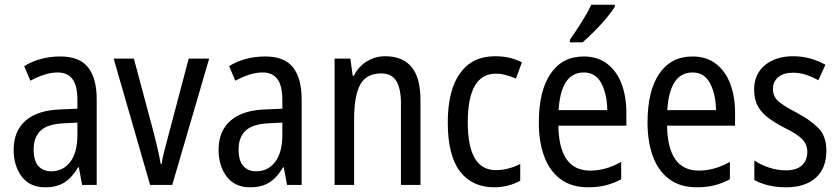

<svg xmlns="http://www.w3.org/2000/svg" viewBox="-20 -837 3568 816"><path d="M236 -597Q318 -597 354.5 -550.5Q391 -504 391 -414V-51H329L315 -126H312Q287 -83 254.5 -62Q222 -41 172 -41Q107 -41 72.5 -86.5Q38 -132 38 -201Q38 -280 89 -324.5Q140 -369 239 -372L309 -375V-410Q309 -473 288 -501Q267 -529 225 -529Q197 -529 168 -519.5Q139 -510 109 -494L83 -556Q115 -576 154 -586.5Q193 -597 236 -597ZM252 -313Q183 -310 153 -282Q123 -254 123 -202Q123 -154 143 -131.5Q163 -109 198 -109Q248 -109 278.5 -149Q309 -189 309 -264V-316Z M618 -51 463 -588H549L634 -270Q642 -239 650 -204.5Q658 -170 663 -140H667Q669 -159 677 -190.5Q685 -222 694 -255L782 -588H869L712 -51Z M1107 -597Q1189 -597 1225.5 -550.5Q1262 -504 1262 -414V-51H1200L1186 -126H1183Q1158 -83 1125.5 -62Q1093 -41 1043 -41Q978 -41 943.5 -86.5Q909 -132 909 -201Q909 -280 960 -324.5Q1011 -369 1110 -372L1180 -375V-410Q1180 -473 1159 -501Q1138 -529 1096 -529Q1068 -529 1039 -519.5Q1010 -510 980 -494L954 -556Q986 -576 1025 -586.5Q1064 -597 1107 -597ZM1123 -313Q1054 -310 1024 -282Q994 -254 994 -202Q994 -154 1014 -131.5Q1034 -109 1069 -109Q1119 -109 1149.5 -149Q1180 -189 1180 -264V-316Z M1617 -598Q1691 -598 1729 -552.5Q1767 -507 1767 -411V-51H1684V-398Q1684 -461 1664 -493Q1644 -525 1601 -525Q1537 -525 1511 -477.5Q1485 -430 1485 -330V-51H1402V-588H1469L1479 -515H1484Q1504 -555 1539.5 -576.5Q1575 -598 1617 -598Z M2081 -41Q1986 -41 1934.5 -109Q1883 -177 1883 -316Q1883 -453 1935 -525.5Q1987 -598 2084 -598Q2118 -598 2147 -591Q2176 -584 2198 -572L2173 -503Q2152 -512 2130 -518Q2108 -524 2088 -524Q1968 -524 1968 -317Q1968 -114 2087 -114Q2115 -114 2141 -121Q2167 -128 2191 -140V-69Q2169 -56 2139.5 -48.5Q2110 -41 2081 -41Z M2461 -597Q2520 -597 2560.5 -566Q2601 -535 2621.5 -481Q2642 -427 2642 -359V-303H2353Q2356 -112 2488 -112Q2555 -112 2620 -149V-75Q2588 -58 2554.5 -49.5Q2521 -41 2480 -41Q2409 -41 2362.5 -75.5Q2316 -110 2293 -172Q2270 -234 2270 -316Q2270 -451 2320 -524Q2370 -597 2461 -597ZM2461 -529Q2364 -529 2354 -369H2561Q2560 -436 2536 -482.5Q2512 -529 2461 -529ZM2593 -808Q2580 -787 2556 -758.5Q2532 -730 2504.5 -702.5Q2477 -675 2456 -657H2402V-668Q2428 -705 2452.5 -744Q2477 -783 2493 -817H2593Z M2923 -597Q2982 -597 3022.5 -566Q3063 -535 3083.5 -481Q3104 -427 3104 -359V-303H2815Q2818 -112 2950 -112Q3017 -112 3082 -149V-75Q3050 -58 3016.5 -49.5Q2983 -41 2942 -41Q2871 -41 2824.5 -75.5Q2778 -110 2755 -172Q2732 -234 2732 -316Q2732 -451 2782 -524Q2832 -597 2923 -597ZM2923 -529Q2826 -529 2816 -369H3023Q3022 -436 2998 -482.5Q2974 -529 2923 -529Z M3492 -196Q3492 -121 3446.5 -81Q3401 -41 3322 -41Q3278 -41 3244.5 -49.5Q3211 -58 3186 -72V-155Q3210 -138 3246.5 -125.5Q3283 -113 3320 -113Q3365 -113 3388 -134Q3411 -155 3411 -192Q3411 -223 3390 -245Q3369 -267 3314 -294Q3275 -314 3246 -335.5Q3217 -357 3201 -385.5Q3185 -414 3185 -456Q3185 -522 3231 -560Q3277 -598 3351 -598Q3389 -598 3423 -588.5Q3457 -579 3488 -562L3458 -496Q3433 -510 3406 -519Q3379 -528 3350 -528Q3310 -528 3287.5 -509Q3265 -490 3265 -459Q3265 -427 3287.5 -407Q3310 -387 3366 -358Q3424 -327 3458 -293Q3492 -259 3492 -196Z"/></svg>

Font: Noto Sans Tamil UI Condensed
Style: Regular
Weight: 400
Width: 3
Designer: Jelle Bosma - Monotype Design Team
Foundry: Monotype Imaging Inc.
Version: Version 2.004; ttfautohint (v1.8.4.7-5d5b)